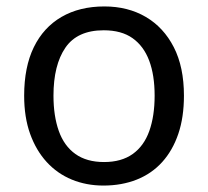

<svg xmlns="http://www.w3.org/2000/svg" viewBox="-20 -566 645 596"><path d="M551 -269Q551 -202 533.5 -150.5Q516 -99 483.5 -63Q451 -27 404.5 -8.5Q358 10 301 10Q248 10 203 -8.5Q158 -27 125 -63Q92 -99 73.5 -150.5Q55 -202 55 -269Q55 -358 85 -419.5Q115 -481 171 -513.5Q227 -546 304 -546Q377 -546 432.5 -513.5Q488 -481 519.5 -419.5Q551 -358 551 -269ZM146 -269Q146 -206 162.5 -159.5Q179 -113 214 -88Q249 -63 303 -63Q357 -63 392 -88Q427 -113 443.5 -159.5Q460 -206 460 -269Q460 -333 443 -378Q426 -423 391.5 -447.5Q357 -472 302 -472Q220 -472 183 -418Q146 -364 146 -269Z"/></svg>

Font: hex115
Style: Regular
Weight: 400
Designer: Monotype Design Team
Foundry: Monotype Imaging Inc.
Version: Version 2.013